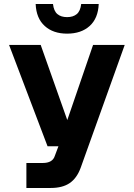

<svg xmlns="http://www.w3.org/2000/svg" viewBox="-20 -933 664 953"><path d="M111 0V-124H192Q241 -124 252 -159L270 -207H216L25 -710H182L314 -337L442 -710H599L380 -99Q361 -48 325.5 -24Q290 0 232 0ZM313 -766Q244 -766 202 -804Q160 -842 157 -913H243Q247 -878 265 -863Q283 -848 313 -848Q343 -848 361 -863Q379 -878 383 -913H470Q467 -842 425 -804Q383 -766 313 -766Z"/></svg>

Font: Geist
Style: Bold
Weight: 400
Designer: Basement.studio, Andrés Briganti, Mateo Zaragoza
Foundry: Basement.studio, Vercel, Andrés Briganti, Guido Ferreyra, Mateo Zaragoza
Version: Version 1.401